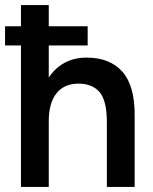

<svg xmlns="http://www.w3.org/2000/svg" viewBox="-20 -740 605 760"><path d="M0 -636H63V-720H173V-636H327V-560H173V-433Q198 -471 236 -491.5Q274 -512 323 -512Q415 -512 464.5 -456Q514 -400 513 -282V0H403V-256Q403 -342 374 -375.5Q345 -409 291 -409Q234 -409 203.5 -370.5Q173 -332 173 -261V0H63V-560H0Z"/></svg>

Font: Oak Sans SemiBold
Style: Regular
Weight: 600
Designer: Erik Kennedy, Walven
Foundry: Erik Kennedy, Walven
Version: Version 1.000